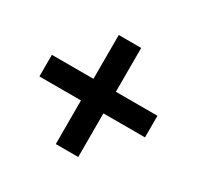

<svg xmlns="http://www.w3.org/2000/svg" viewBox="-120 -779 830 808"><g transform="rotate(30 294.5 -375.0)"><path d="M240 -110H349V-322H551V-427H349V-640H240V-427H38V-322H240Z"/></g></svg>

Font: Noto Sans HK
Style: Bold
Weight: 700
Designer: Ryoko NISHIZUKA 西塚涼子 (kana, bopomofo & ideographs); Paul D. Hunt (Latin, Greek & Cyrillic); Sandoll Communications 산돌커뮤니
Foundry: Adobe
Version: Version 2.002;hotconv 1.0.116;makeotfexe 2.5.65601